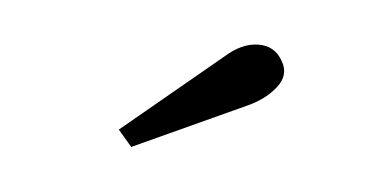

<svg xmlns="http://www.w3.org/2000/svg" viewBox="-25 -768 334 166"><g transform="rotate(5 141.5 -685.0)"><path d="M92.5 -636.5 80.5 -650.5 166 -721.5Q180 -734 194.2 -734.2Q208.5 -734.5 215.5 -722Q222.5 -710.5 213.5 -699Q204.5 -687.5 188.5 -680.5Z"/></g></svg>

Font: Imbue 48pt
Style: Regular
Weight: 400
Designer: Tyler Finck
Foundry: Etcetera Type Company
Version: Version 1.102